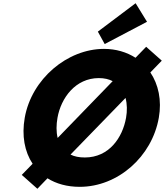

<svg xmlns="http://www.w3.org/2000/svg" viewBox="-20 -1143 1023 1190"><path d="M586.5 -947 628.9 -870 891.2 -1008 820.5 -1123ZM761.3 -413C739.6 -290 655.9 -167 505.9 -167C469.9 -167 441 -173 417.1 -185L758 -536C768.3 -498 768.7 -455 761.3 -413ZM336.3 -413C358 -536 447.7 -659 592.7 -659C626.7 -659 655.5 -652 678.3 -640L337.3 -288C328 -326 328.7 -370 336.3 -413ZM114.9 -59 211.7 27 274.2 -38C328.2 -4 395.9 15 473.9 15C710.9 15 921.8 -172 964.3 -413C983.5 -522 961.8 -620 911.9 -694L982.7 -767L885.9 -853L819.9 -785C765.1 -820 698.6 -840 624.6 -840C397.6 -840 175.8 -654 133.3 -413C113.8 -302 132.3 -203 182.1 -128Z"/></svg>

Font: Hussar Wysoki
Style: Obl
Weight: 700
Foundry: Cannot Into Space Fonts
Version: Version 0.92